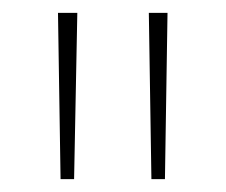

<svg xmlns="http://www.w3.org/2000/svg" viewBox="-20 -734 350 298"><path d="M100 -714H70L74 -456H95ZM240 -714H211L215 -456H236Z"/></svg>

Font: Noto Sans Lao SemiCondensed Thin
Style: Regular
Weight: 100
Width: 4
Designer: Monotype Design Team
Foundry: Monotype Imaging Inc.
Version: Version 2.003